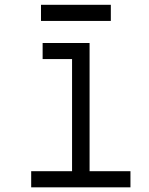

<svg xmlns="http://www.w3.org/2000/svg" viewBox="-20 -802 640 822"><path d="M288.5 0V-596L335.5 -549H162.5V-618H363.5V0ZM113.5 0V-69H538.5V0ZM155.5 -712.5V-781.5H454.5V-712.5Z"/></svg>

Font: Victor Mono Thin
Style: Regular
Weight: 100
Monospace: yes
Designer: Rune Bjørnerås
Version: Version 1.561;gftools[0.9.30]